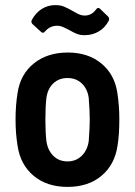

<svg xmlns="http://www.w3.org/2000/svg" viewBox="-20 -725 528 753"><path d="M49 -153Q41 -201 41 -256Q41 -313 49 -361Q60 -434 113 -476.5Q166 -519 246 -519Q325 -519 377 -476.5Q429 -434 440 -362Q448 -312 448 -257Q448 -197 441 -154Q430 -79 378 -35.5Q326 8 245 8Q164 8 112 -35.5Q60 -79 49 -153ZM328 -172Q332 -224 332 -256Q332 -289 328 -341Q323 -377 300.5 -398Q278 -419 245 -419Q211 -419 189 -398Q167 -377 162 -341Q158 -306 158 -256Q158 -205 162 -172Q167 -136 189 -114Q211 -92 245 -92Q278 -92 300.5 -114Q323 -136 328 -172ZM252 -607Q246 -610 236 -615Q226 -620 219 -622Q212 -624 204 -624Q176 -624 157 -602Q149 -592 141 -600L108 -630Q100 -638 105 -647Q120 -675 144 -690Q168 -705 197 -705Q216 -705 230 -699.5Q244 -694 265 -682Q269 -680 278.5 -674.5Q288 -669 296 -666.5Q304 -664 312 -664Q339 -664 356 -687Q361 -694 366 -694Q369 -694 373 -690L404 -660Q408 -656 408 -651Q408 -646 406 -643Q392 -616 367 -601.5Q342 -587 312 -587Q295 -587 282 -592Q269 -597 252 -607Z"/></svg>

Font: Barlow Semi Condensed SemiBold
Style: Regular
Weight: 600
Width: 4
Designer: Jeremy Tribby
Foundry: Tribby Type
Version: Version 1.408